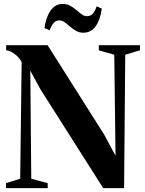

<svg xmlns="http://www.w3.org/2000/svg" viewBox="-20 -978 752 998"><path d="M11 0V-26L85 -49L92.5 -654.5Q86 -669.5 72.5 -683.2Q59 -697 43 -706.2Q27 -715.5 12 -716.5V-743H227.5L522 -277.5L580.5 -168L574 -693.5L493.5 -716.5V-743H707.5V-716.5L631 -693.5L625 0H516.5L189.5 -515L137.5 -610.5L142.5 -49L228 -26V0ZM414 -808Q392 -808 375 -817.8Q358 -827.5 343.8 -840Q329.5 -852.5 316.2 -862.2Q303 -872 288.5 -872Q271 -872 259.8 -859.8Q248.5 -847.5 238 -820.5L211 -832Q218.5 -888 242.8 -922.8Q267 -957.5 306 -957.5Q328 -957.5 345.2 -948Q362.5 -938.5 376.8 -926Q391 -913.5 404.2 -903.8Q417.5 -894 431.5 -894Q449.5 -894 460.8 -905.2Q472 -916.5 482.5 -945L509 -933.5Q502 -876.5 477.8 -842.2Q453.5 -808 414 -808Z"/></svg>

Font: Merriweather 120pt
Style: Bold
Weight: 700
Designer: Eben Sorkin
Foundry: Eben Sorkin
Version: Version 2.100